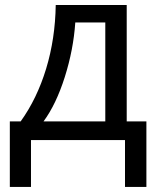

<svg xmlns="http://www.w3.org/2000/svg" viewBox="-20 -556 621 762"><path d="M561 186H476.1V0H103V186H19V-74.2H62Q127 -164.6 163.1 -283.4Q199.2 -402.3 201.2 -536.1H482.9V-74.2H561ZM397.9 -74.2V-466.8H278.8Q271.5 -358.9 237.1 -250.2Q202.6 -141.6 152.8 -74.2Z"/></svg>

Font: NotoPenekeko
Style: Regular
Weight: 400
Designer: Monotype Design team
Foundry: Monotype Imaging Inc.
Version: Version 1.04